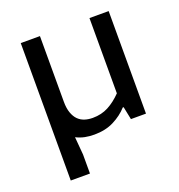

<svg xmlns="http://www.w3.org/2000/svg" viewBox="-117 -568 771 827"><g transform="rotate(-20 268.5 -155.0)"><path d="M383 -470H471V0H402L390 -59H386Q360 -30 321.5 -10.5Q283 9 232 9Q209 9 189 5Q169 1 149 -9L156 73V160H68V-470H156V-169Q156 -139 163.5 -118Q171 -97 183.5 -84.5Q196 -72 213 -66.5Q230 -61 250 -61Q290 -61 322 -78Q354 -95 383 -125Z"/></g></svg>

Font: Ek Mukta
Style: Regular
Weight: 400
Designer: Girish Dalvi and Yashodeep Gholap
Foundry: Ek Type
Version: Version 2.538;PS 1.001;hotconv 16.6.51;makeotf.lib2.5.65220;